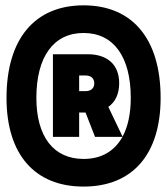

<svg xmlns="http://www.w3.org/2000/svg" viewBox="-20 -706 626 719"><path d="M293 -7.3C476.6 -7.3 581.5 -128.4 581.5 -339.4C581.5 -559.6 476.6 -686 293 -686C109.4 -686 4.4 -559.6 4.4 -339.4C4.4 -128.4 109.4 -7.3 293 -7.3ZM178.2 -193.4H276.4V-284.7H300.3L335.9 -193.4H438.5C408.7 -139.6 359.4 -110.8 293 -110.8C180.7 -110.8 116.2 -194.3 116.2 -339.4C116.2 -493.7 180.7 -582.5 293 -582.5C405.3 -582.5 469.7 -493.7 469.7 -339.4C469.7 -280.3 459 -231.4 439 -194.3L385.7 -305.7C412.1 -324.2 426.3 -354.5 426.3 -394.5C426.3 -462.9 383.3 -502.9 308.1 -502.9H178.2ZM276.4 -423.3H300.3C320.8 -423.3 333 -412.6 333 -394C333 -375.5 320.8 -364.7 300.3 -364.7H276.4Z"/></svg>

Font: Cascadia Code
Style: Bold
Weight: 700
Monospace: yes
Designer: Aaron Bell
Foundry: Saja Typeworks
Version: Version 2404.023